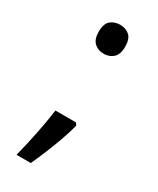

<svg xmlns="http://www.w3.org/2000/svg" viewBox="-175 -606 644 781"><g transform="rotate(30 147.0 -215.5)"><path d="M190 -116 197 -105Q188 -70 174.5 -32Q161 6 145.5 44Q130 82 113 119H46Q61 60 73.5 -2Q86 -64 93 -116ZM147 -414Q121 -414 103 -430Q85 -446 85 -482Q85 -520 103 -535Q121 -550 147 -550Q173 -550 191 -535Q209 -520 209 -482Q209 -446 191 -430Q173 -414 147 -414Z"/></g></svg>

Font: hextelugu15
Style: Book
Weight: 400
Designer: Jelle Bosma - Monotype Design Team
Foundry: Monotype Imaging Inc.
Version: Version 2.003